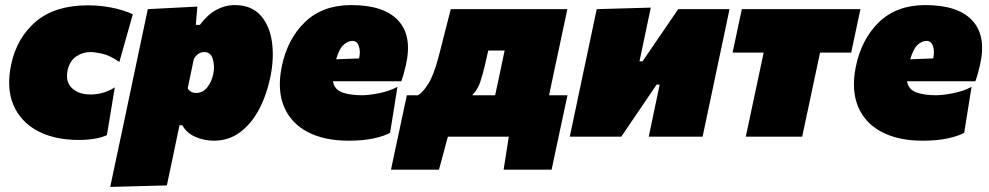

<svg xmlns="http://www.w3.org/2000/svg" viewBox="-20 -538 3894 756"><path d="M290 13Q193.5 13 127 -23Q60.5 -59 32.5 -125.5Q4.5 -192 24 -284Q46.5 -390 121.8 -453.5Q197 -517 326 -517Q372.5 -517 417.2 -508.5Q462 -500 503 -482L450 -294Q413.5 -319.5 383.8 -326.2Q354 -333 336 -333Q305.5 -333 280.5 -316Q255.5 -299 247 -265Q236 -217 262.8 -191.5Q289.5 -166 336 -166Q388 -166 432 -194L401 -6Q381 3.5 352.5 8.2Q324 13 290 13Z M414 198Q425 146 436 94Q447 42 460.5 -21L511.5 -263Q524 -322.5 536.5 -381.2Q549 -440 562 -502L757 -512L751 -440H767Q797 -480.5 831.8 -499.2Q866.5 -518 904 -518Q969 -518 1005.2 -478.2Q1041.5 -438.5 1050.8 -373.2Q1060 -308 1044 -232Q1029 -161.5 999 -105.5Q969 -49.5 924.5 -16.8Q880 16 822 16Q784 16 749 0.8Q714 -14.5 698 -45H687L679 -8Q668 45 658 92.5Q648 140 637 192ZM753 -172Q778.5 -172 796 -194Q813.5 -216 820 -248Q826 -277.5 818 -305.2Q810 -333 785 -333Q758 -333 743 -305L719 -190Q730 -172 753 -172Z M1353 16Q1256.5 16 1191 -18.5Q1125.5 -53 1098.2 -118Q1071 -183 1089 -274Q1111 -383.5 1180.5 -450.8Q1250 -518 1363 -518Q1492 -518 1548.2 -457Q1604.5 -396 1578 -281Q1569.5 -243 1560 -218H1291Q1296.5 -185.5 1327.5 -174.2Q1358.5 -163 1405 -163Q1432 -163 1472.5 -171Q1513 -179 1545 -196L1516 -15Q1495 -3 1453 6.5Q1411 16 1353 16ZM1368 -377Q1350 -377 1332.8 -361.5Q1315.5 -346 1303.5 -304.5L1394 -308Q1400 -334.5 1393.2 -355.8Q1386.5 -377 1368 -377Z M1519.5 130Q1527 94.5 1534.8 58.2Q1542.5 22 1550 -13Q1558 -50 1566 -88.2Q1574 -126.5 1582 -163H1626Q1643.5 -172.5 1665.8 -207Q1688 -241.5 1707.5 -316.5Q1719.5 -364 1731.2 -409.5Q1743 -455 1755 -502H2214Q2206.5 -467 2199.2 -433Q2192 -399 2183.5 -358.5Q2175 -318 2163 -263L2152.5 -213Q2147 -187 2142 -163H2214.5Q2206.5 -126.5 2198.5 -88.5Q2190.5 -50.5 2182.5 -13.5Q2175 21.5 2167.2 58Q2159.5 94.5 2152 130H1963L1983.5 0H1743.5L1708.5 130ZM1890.5 -286Q1880.5 -243.5 1870.8 -214.8Q1861 -186 1839.5 -163H1929.5Q1932 -174.5 1934.8 -187Q1937.5 -199.5 1940.5 -213.5L1951 -263Q1955.5 -285 1959.5 -303.8Q1963.5 -322.5 1967 -339H1902.5Q1899.5 -326 1896.5 -312.8Q1893.5 -299.5 1890.5 -286Z M2223.5 0Q2234.5 -51.5 2244.8 -100.5Q2255 -149.5 2268.5 -213L2279 -263Q2291 -318.5 2299.5 -359.2Q2308 -400 2315.2 -434Q2322.5 -468 2329.5 -502L2542.5 -508Q2536.5 -478.5 2530.2 -449.8Q2524 -421 2517 -386.8Q2510 -352.5 2500 -306L2498 -296.5H2510L2571.5 -386.5Q2591 -415 2611 -444.2Q2631 -473.5 2650.5 -502H2852.5Q2845.5 -468 2838.2 -434Q2831 -400 2822.5 -359.2Q2814 -318.5 2802 -263L2791.5 -213Q2778 -149.5 2767.8 -100.5Q2757.5 -51.5 2746.5 0H2534.5Q2544.5 -48.5 2554 -93.2Q2563.5 -138 2575.5 -195.5L2577.5 -205H2565.5L2506.5 -118Q2486.5 -89 2466.5 -59.2Q2446.5 -29.5 2426.5 0Z M2916.5 0Q2928 -53 2938.2 -101.5Q2948.5 -150 2962 -213.5L2972.5 -263Q2976.5 -282.5 2980.2 -299.2Q2984 -316 2987 -331H2864.5L2901 -502H3368L3331.5 -331H3209Q3206 -316 3202.2 -299.2Q3198.5 -282.5 3194.5 -263L3184 -213.5Q3170.5 -150 3160.2 -101.5Q3150 -53 3138.5 0Z M3613.5 16Q3517 16 3451.5 -18.5Q3386 -53 3358.8 -118Q3331.5 -183 3349.5 -274Q3371.5 -383.5 3441 -450.8Q3510.5 -518 3623.5 -518Q3752.5 -518 3808.8 -457Q3865 -396 3838.5 -281Q3830 -243 3820.5 -218H3551.5Q3557 -185.5 3588 -174.2Q3619 -163 3665.5 -163Q3692.5 -163 3733 -171Q3773.5 -179 3805.5 -196L3776.5 -15Q3755.5 -3 3713.5 6.5Q3671.5 16 3613.5 16ZM3628.5 -377Q3610.5 -377 3593.2 -361.5Q3576 -346 3564 -304.5L3654.5 -308Q3660.5 -334.5 3653.8 -355.8Q3647 -377 3628.5 -377Z"/></svg>

Font: Commissioner Black
Style: Italic
Weight: 900
Italic angle: -12°
Designer: Kostas Bartsokas
Foundry: Kostas Bartsokas
Version: Version 1.000; ttfautohint (v1.8.3)